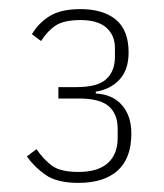

<svg xmlns="http://www.w3.org/2000/svg" viewBox="-20 -724 360 421"><path d="M148 -533Q194 -533 213 -550.5Q232 -568 232 -599V-619Q232 -647 213 -663.5Q194 -680 157 -680Q120 -680 102 -668Q84 -656 70 -634L50 -649Q64 -673 88.5 -688.5Q113 -704 157 -704Q206 -704 234 -681Q262 -658 262 -609Q262 -571 242 -549.5Q222 -528 190 -523V-519Q227 -517 247.5 -493.5Q268 -470 268 -431Q268 -377 238 -350Q208 -323 152 -323Q105 -323 80 -340.5Q55 -358 39 -381L60 -397Q75 -375 93.5 -361Q112 -347 152 -347Q195 -347 216.5 -366.5Q238 -386 238 -421V-442Q238 -474 218.5 -491Q199 -508 153 -508H108V-533Z"/></svg>

Font: IBM Plex Sans Condensed ExtraLight
Style: Regular
Weight: 200
Width: 3
Designer: Mike Abbink, Paul van der Laan, Pieter van Rosmalen
Foundry: Bold Monday
Version: Version 1.3